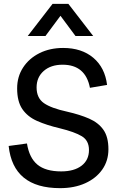

<svg xmlns="http://www.w3.org/2000/svg" viewBox="-20 -969 615 997"><path d="M292 8Q48 8 25 -211L120 -224Q132 -149 174.5 -114Q217 -79 298 -79Q365 -79 403.5 -108.5Q442 -138 442 -190Q442 -239 405 -261.5Q368 -284 290 -303Q222 -319 172.5 -341Q123 -363 96 -402.5Q69 -442 69 -510Q69 -571 100 -618.5Q131 -666 185 -693Q239 -720 308 -720Q404 -720 464.5 -669Q525 -618 536 -528L447 -513Q424 -633 305 -633Q244 -633 207 -600.5Q170 -568 170 -515Q170 -460 208 -433.5Q246 -407 329 -389Q395 -374 443 -353Q491 -332 517 -295Q543 -258 543 -194Q543 -134 511 -88.5Q479 -43 422.5 -17.5Q366 8 292 8ZM464 -782H372L294 -887L216 -782H124L253 -949H335Z"/></svg>

Font: Livvic Medium
Style: Regular
Weight: 500
Designer: Jacques Le Bailly, Baron von Fonthausen
Version: Version 1.001; ttfautohint (v1.8.2)